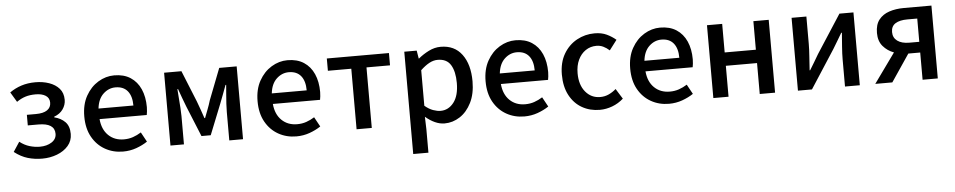

<svg xmlns="http://www.w3.org/2000/svg" viewBox="-42 -894 7195 1447"><g transform="rotate(-5 3555.0 -170.5)"><path d="M248 14Q191 14 139.5 -1Q88 -16 38 -55L86 -128Q122 -100 161 -88.5Q200 -77 238 -77Q291 -77 327.5 -100.5Q364 -124 364 -164Q364 -245 241 -245H161V-325H229Q286 -325 315 -345Q344 -365 344 -401Q344 -437 315.5 -455Q287 -473 240 -473Q196 -473 162.5 -462.5Q129 -452 96 -429L51 -504Q92 -533 140 -548.5Q188 -564 246 -564Q302 -564 349.5 -547.5Q397 -531 426 -498Q455 -465 455 -413Q455 -375 432 -342Q409 -309 365 -293V-288Q415 -276 446.5 -244Q478 -212 478 -153Q478 -101 445.5 -63.5Q413 -26 360.5 -6Q308 14 248 14Z M860 14Q785 14 724 -20.5Q663 -55 627 -119.5Q591 -184 591 -275Q591 -365 627 -429.5Q663 -494 720.5 -529Q778 -564 842 -564Q915 -564 965 -531.5Q1015 -499 1041 -440.5Q1067 -382 1067 -304Q1067 -287 1065 -271.5Q1063 -256 1061 -245H704Q711 -166 757 -121.5Q803 -77 874 -77Q911 -77 943 -88Q975 -99 1005 -118L1045 -45Q1008 -20 960.5 -3Q913 14 860 14ZM703 -325H967Q967 -396 935.5 -434.5Q904 -473 844 -473Q792 -473 751.5 -435Q711 -397 703 -325Z M1219 0V-551H1350L1446 -314Q1458 -280 1470 -248Q1482 -216 1492 -184H1497Q1509 -216 1521.5 -248Q1534 -280 1544 -314L1636 -551H1768V0H1664V-214Q1664 -240 1666 -277Q1668 -314 1671.5 -352Q1675 -390 1677 -419H1672Q1660 -385 1646 -349Q1632 -313 1620 -281L1528 -51H1458L1364 -281Q1352 -313 1338 -349.5Q1324 -386 1313 -419H1308Q1310 -390 1313 -352Q1316 -314 1318.5 -277Q1321 -240 1321 -214V0Z M2171 14Q2096 14 2035 -20.5Q1974 -55 1938 -119.5Q1902 -184 1902 -275Q1902 -365 1938 -429.5Q1974 -494 2031.5 -529Q2089 -564 2153 -564Q2226 -564 2276 -531.5Q2326 -499 2352 -440.5Q2378 -382 2378 -304Q2378 -287 2376 -271.5Q2374 -256 2372 -245H2015Q2022 -166 2068 -121.5Q2114 -77 2185 -77Q2222 -77 2254 -88Q2286 -99 2316 -118L2356 -45Q2319 -20 2271.5 -3Q2224 14 2171 14ZM2014 -325H2278Q2278 -396 2246.5 -434.5Q2215 -473 2155 -473Q2103 -473 2062.5 -435Q2022 -397 2014 -325Z M2627 0V-458H2450V-551H2920V-458H2742V0Z M3036 223V-551H3130L3140 -490H3142Q3178 -520 3222 -542Q3266 -564 3312 -564Q3416 -564 3472.5 -488Q3529 -412 3529 -284Q3529 -190 3495.5 -123Q3462 -56 3408 -21Q3354 14 3292 14Q3256 14 3219.5 -2.5Q3183 -19 3148 -49L3151 45V223ZM3270 -83Q3330 -83 3370 -134.5Q3410 -186 3410 -282Q3410 -368 3380 -418Q3350 -468 3281 -468Q3249 -468 3217.5 -451Q3186 -434 3151 -401V-132Q3183 -105 3214 -94Q3245 -83 3270 -83Z M3896 14Q3821 14 3760 -20.5Q3699 -55 3663 -119.5Q3627 -184 3627 -275Q3627 -365 3663 -429.5Q3699 -494 3756.5 -529Q3814 -564 3878 -564Q3951 -564 4001 -531.5Q4051 -499 4077 -440.5Q4103 -382 4103 -304Q4103 -287 4101 -271.5Q4099 -256 4097 -245H3740Q3747 -166 3793 -121.5Q3839 -77 3910 -77Q3947 -77 3979 -88Q4011 -99 4041 -118L4081 -45Q4044 -20 3996.5 -3Q3949 14 3896 14ZM3739 -325H4003Q4003 -396 3971.5 -434.5Q3940 -473 3880 -473Q3828 -473 3787.5 -435Q3747 -397 3739 -325Z M4467 14Q4392 14 4332.5 -20Q4273 -54 4238.5 -119Q4204 -184 4204 -275Q4204 -367 4242 -431.5Q4280 -496 4342 -530Q4404 -564 4476 -564Q4529 -564 4568 -545.5Q4607 -527 4637 -501L4580 -426Q4558 -446 4534 -457.5Q4510 -469 4482 -469Q4436 -469 4400 -444.5Q4364 -420 4343.5 -376.5Q4323 -333 4323 -275Q4323 -187 4366.5 -134.5Q4410 -82 4478 -82Q4513 -82 4543 -96Q4573 -110 4598 -132L4646 -55Q4608 -21 4561 -3.5Q4514 14 4467 14Z M4990 14Q4915 14 4854 -20.5Q4793 -55 4757 -119.5Q4721 -184 4721 -275Q4721 -365 4757 -429.5Q4793 -494 4850.5 -529Q4908 -564 4972 -564Q5045 -564 5095 -531.5Q5145 -499 5171 -440.5Q5197 -382 5197 -304Q5197 -287 5195 -271.5Q5193 -256 5191 -245H4834Q4841 -166 4887 -121.5Q4933 -77 5004 -77Q5041 -77 5073 -88Q5105 -99 5135 -118L5175 -45Q5138 -20 5090.5 -3Q5043 14 4990 14ZM4833 -325H5097Q5097 -396 5065.5 -434.5Q5034 -473 4974 -473Q4922 -473 4881.5 -435Q4841 -397 4833 -325Z M5326 0V-551H5441V-335H5677V-551H5793V0H5677V-234H5441V0Z M5966 0V-551H6078V-345Q6078 -302 6074 -250Q6070 -198 6067 -145H6071Q6086 -170 6106.5 -203.5Q6127 -237 6141 -262L6328 -551H6434V0H6322V-205Q6322 -248 6326 -300.5Q6330 -353 6334 -406H6329Q6314 -381 6294 -347Q6274 -313 6259 -289L6072 0Z M6834 -287H6909V-463H6834Q6776 -463 6743.5 -442.5Q6711 -422 6711 -378Q6711 -335 6743.5 -311Q6776 -287 6834 -287ZM6551 0 6712 -224Q6663 -242 6630 -280.5Q6597 -319 6597 -381Q6597 -444 6626 -481Q6655 -518 6704.5 -534.5Q6754 -551 6816 -551H7024V0H6909V-206H6820H6819L6680 0Z"/></g></svg>

Font: Source Han Sans TC Medium
Style: Regular
Weight: 500
Designer: Ryoko NISHIZUKA Ë•øÂ°öÊ∂ºÂ≠ê (kana, bopomofo & ideographs); Paul D. Hunt (Latin, Greek & Cyrillic); Sandoll Communicatio
Foundry: Adobe
Version: Version 2.004;hotconv 1.0.118;makeotfexe 2.5.65603